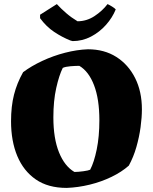

<svg xmlns="http://www.w3.org/2000/svg" viewBox="-20 -907 749 939"><path d="M306 12Q215 12 155 -29.5Q95 -71 64.5 -144Q34 -217 34 -314Q34 -387 48.5 -444Q63 -501 93 -554Q133 -584 186.5 -609Q240 -634 298 -649Q356 -664 410 -666Q490 -666 549 -628.5Q608 -591 641 -525Q674 -459 674 -372Q674 -333 667.5 -285Q661 -237 647 -188Q633 -139 610 -97Q575 -66 525.5 -42Q476 -18 419 -4Q362 10 306 12ZM344 -66Q362 -66 387.5 -69.5Q413 -73 421 -77Q440 -113 453 -176Q466 -239 466 -319Q466 -422 440 -490Q414 -558 368 -585Q349 -585 324.5 -583Q300 -581 287 -575Q269 -539 255 -476.5Q241 -414 241 -333Q241 -230 268.5 -162Q296 -94 344 -66ZM335 -706 324 -709Q284 -725 245.5 -750.5Q207 -776 176 -818V-835L258 -887Q278 -865 303.5 -843Q329 -821 359 -803Q404 -803 442.5 -828.5Q481 -854 506 -887Q515 -883 528 -875Q541 -867 546 -861Q530 -821 498.5 -785.5Q467 -750 425 -728Q383 -706 335 -706Z"/></svg>

Font: Labrada ExtraBold
Style: Regular
Weight: 800
Designer: Mercedes Jáuregui
Foundry: Omnibus-Type Team
Version: Version 1.000; ttfautohint (v1.8.4.7-5d5b)